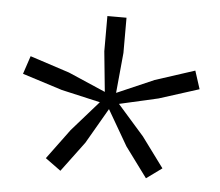

<svg xmlns="http://www.w3.org/2000/svg" viewBox="-38 -849 544 475"><g transform="rotate(5 234.0 -612.0)"><path d="M258 -594 324 -519 379 -444.5 340.5 -416.5 285.5 -491 234.5 -579 183.5 -491 128 -416.5 89.5 -444.5 144.5 -519 210.5 -594 114 -616 15 -647.5 30 -692.5 128 -660.5 220.5 -620.5 210.5 -720.5V-808H258V-720.5L248.5 -620.5L340.5 -660.5L439 -692.5L453.5 -647.5L354.5 -616Z"/></g></svg>

Font: Encode Sans Expanded Light
Style: Regular
Weight: 300
Width: 7
Designer: Multiple Designers
Foundry: Impallari Type
Version: Version 2.000